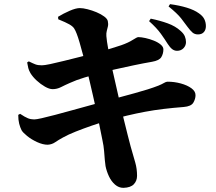

<svg xmlns="http://www.w3.org/2000/svg" viewBox="-20 -846 1040 926"><path d="M834 -601Q821 -601 810.5 -609Q800 -617 789 -634Q776 -655 756 -683Q736 -711 699 -744L707 -756Q751 -747 788.5 -733.5Q826 -720 851 -697Q866 -684 871.5 -670.5Q877 -657 877 -643Q877 -626 865 -613.5Q853 -601 834 -601ZM575 60Q553 60 535 44.5Q517 29 505.5 4.5Q494 -20 489 -45Q487 -56 485.5 -74.5Q484 -93 482 -118Q480 -143 474 -170Q467 -205 459.5 -242Q452 -279 444 -315Q436 -351 428.5 -384.5Q421 -418 414 -447Q407 -476 402 -498Q391 -541 381.5 -577Q372 -613 364 -640.5Q356 -668 350 -683Q344 -699 337.5 -709Q331 -719 314.5 -728.5Q298 -738 261 -753L260 -765Q286 -781 316 -794Q346 -807 365 -807Q380 -807 402 -801.5Q424 -796 445.5 -787Q467 -778 482.5 -766.5Q498 -755 500 -744Q503 -730 500.5 -719Q498 -708 495 -697Q492 -686 493 -672Q495 -647 501.5 -612.5Q508 -578 518 -528Q537 -445 551 -382.5Q565 -320 576 -274.5Q587 -229 595.5 -196Q604 -163 610 -140Q624 -91 632.5 -61.5Q641 -32 641 2Q641 26 625.5 42.5Q610 59 575 60ZM210 -148Q187 -148 159.5 -160.5Q132 -173 111 -190Q90 -207 84 -218Q77 -232 72.5 -249.5Q68 -267 68 -292L77 -297Q101 -281 115 -275.5Q129 -270 145 -270Q155 -270 181.5 -276Q208 -282 246 -292Q284 -302 327 -314Q370 -326 412.5 -337.5Q455 -349 491 -359Q528 -369 563 -378.5Q598 -388 631 -397Q664 -406 692.5 -415Q721 -424 744 -433Q761 -440 771 -446Q781 -452 788 -452Q821 -452 852 -443.5Q883 -435 903 -420.5Q923 -406 923 -387Q923 -369 912.5 -351Q902 -333 866 -330Q814 -326 768.5 -320.5Q723 -315 680 -307Q637 -299 593 -288.5Q549 -278 499 -264Q463 -254 422.5 -240Q382 -226 345.5 -211.5Q309 -197 284 -183Q262 -171 246 -160Q230 -149 210 -148ZM234 -416Q218 -416 197 -428Q176 -440 157 -457.5Q138 -475 127 -493Q119 -507 116.5 -517.5Q114 -528 111 -545L119 -550Q139 -540 151 -535.5Q163 -531 182 -531Q194 -531 222.5 -537Q251 -543 289 -552.5Q327 -562 367 -572Q407 -582 440 -591Q489 -604 516.5 -612.5Q544 -621 565 -628Q599 -640 620 -653.5Q641 -667 647 -667Q661 -667 681.5 -662.5Q702 -658 722 -650Q742 -642 755 -631Q768 -620 768 -608Q768 -587 758 -570.5Q748 -554 713 -548Q672 -541 624.5 -531Q577 -521 535 -511.5Q493 -502 468 -495Q430 -485 388.5 -472.5Q347 -460 317 -446Q294 -436 274.5 -426Q255 -416 234 -416ZM935 -680Q919 -680 908.5 -689Q898 -698 884 -717Q872 -734 853.5 -757.5Q835 -781 793 -815L800 -826Q845 -820 881 -809Q917 -798 939 -782Q958 -769 965.5 -753.5Q973 -738 973 -720Q973 -702 963 -691Q953 -680 935 -680Z"/></svg>

Font: Noto Serif JP Black
Style: Regular
Weight: 900
Designer: Ryoko NISHIZUKA 西塚涼子 (kana & ideographs); Frank Grießhammer (Latin, Greek & Cyrillic); Wenlong ZHANG 张文龙 (bopomofo); San
Foundry: Adobe
Version: Version 2.003-H1;hotconv 1.1.1;makeotfexe 2.6.0